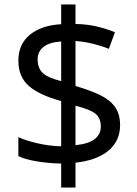

<svg xmlns="http://www.w3.org/2000/svg" viewBox="-20 -779 612 857"><path d="M253 -49Q198 -50 146 -58.5Q94 -67 62 -82V-167Q96 -151 149 -139Q202 -127 253 -126V-328Q154 -355 108 -396Q62 -437 62 -508Q62 -582 113.5 -624Q165 -666 253 -671V-759H317V-672Q370 -671 413.5 -660.5Q457 -650 493 -635L466 -561Q434 -574 395.5 -583.5Q357 -593 317 -596V-395Q383 -376 427 -354.5Q471 -333 493.5 -301.5Q516 -270 516 -220Q516 -150 464 -106.5Q412 -63 317 -53V58H253ZM253 -594Q199 -590 173.5 -569Q148 -548 148 -515Q148 -475 170.5 -453.5Q193 -432 253 -417ZM317 -131Q376 -137 403 -158.5Q430 -180 430 -214Q430 -252 406 -271.5Q382 -291 317 -307Z"/></svg>

Font: Noto Sans Lydian
Style: Regular
Weight: 400
Designer: Monotype Design Team
Foundry: Monotype Imaging Inc.
Version: Version 2.002; ttfautohint (v1.8.4.7-5d5b)